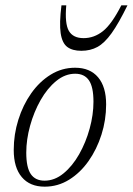

<svg xmlns="http://www.w3.org/2000/svg" viewBox="-20 -690 498 720"><path d="M261.5 -436Q317.5 -436 347.8 -400.2Q378 -364.5 378 -298.5Q378 -240 360.5 -185Q343 -130 312 -86Q281 -42 239 -16Q197 10 147.5 10Q92 10 61.8 -25.8Q31.5 -61.5 31.5 -127.5Q31.5 -186 48.8 -241Q66 -296 97 -340Q128 -384 170 -410Q212 -436 261.5 -436ZM147 -12.5Q185 -12.5 218.2 -39.8Q251.5 -67 276.8 -111.5Q302 -156 316.2 -207.8Q330.5 -259.5 330.5 -308.5Q330.5 -364 313.5 -388.8Q296.5 -413.5 262 -413.5Q224 -413.5 190.8 -386.2Q157.5 -359 132.2 -314.5Q107 -270 92.8 -218.2Q78.5 -166.5 78.5 -117.5Q78.5 -62 95.5 -37.2Q112.5 -12.5 147 -12.5ZM293.5 -547Q333 -547 366 -573.2Q399 -599.5 435 -670H458Q425 -602.5 398.5 -565.5Q372 -528.5 345.5 -514Q319 -499.5 285 -499.5Q251.5 -499.5 232.2 -514Q213 -528.5 207.5 -565.5Q202 -602.5 210.5 -670H228.5Q222.5 -601.5 238.2 -574.2Q254 -547 293.5 -547Z"/></svg>

Font: Newsreader 16pt Light
Style: Italic
Weight: 300
Italic angle: -17°
Designer: Hugues Gentile
Foundry: Production Type
Version: Version 1.003; ttfautohint (v1.8.3)